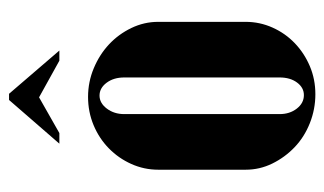

<svg xmlns="http://www.w3.org/2000/svg" viewBox="-170 -554 734 435"><g transform="rotate(-90 197.5 -337.0)"><path d="M195 -505Q229 -505 260 -492Q291 -479 314 -457.5Q337 -436 351 -407Q365 -378 365 -346V-148Q365 -116 352 -87Q339 -58 316.5 -36.5Q294 -15 264.5 -2.5Q235 10 201 10Q167 10 135.5 -2.5Q104 -15 81 -37Q58 -59 44 -87.5Q30 -116 30 -148V-346Q30 -378 43 -407Q56 -436 78.5 -458Q101 -480 131 -492.5Q161 -505 195 -505ZM198 -479Q181 -479 168.5 -462.5Q156 -446 156 -423V-71Q156 -48 168.5 -32Q181 -16 199 -16Q216 -16 227.5 -31.5Q239 -47 239 -71V-423Q239 -447 227 -463Q215 -479 198 -479ZM188 -684H202L300 -570H277L194 -616L113 -570H89Z"/></g></svg>

Font: Moniqa Black Heading
Style: Regular
Weight: 900
Designer: Rajesh Rajput
Foundry: Rajesh Rajput
Version: Version 1.000